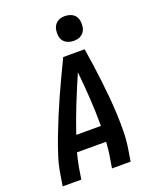

<svg xmlns="http://www.w3.org/2000/svg" viewBox="-173 -1064 945 1163"><g transform="rotate(-20 300.0 -482.5)"><path d="M25 0 37 -74Q46 -131 64 -187Q82 -243 103 -298Q124 -353 147 -408.5Q170 -464 194.5 -518.5Q219 -573 244.5 -627Q270 -681 296 -735H434Q443 -681 450.5 -627Q458 -573 464.5 -518Q471 -463 476 -408.5Q481 -354 483.5 -298Q486 -242 485 -186Q484 -130 475 -74L463 0H343L355 -74Q359 -96 361 -119Q363 -142 365 -164H177Q171 -142 166 -119Q161 -96 157 -74L145 0ZM209 -265H368Q368 -354 362.5 -442.5Q357 -531 348 -618Q310 -531 274.5 -442.5Q239 -354 209 -265ZM390 -805Q371 -805 353.5 -812Q336 -819 325 -833Q314 -847 311.5 -866Q309 -885 312 -904Q314 -918 321 -930Q328 -942 339 -950.5Q350 -959 363.5 -962Q377 -965 390 -965Q409 -965 427 -958Q445 -951 455.5 -937Q466 -923 469 -904Q472 -885 469 -866Q467 -852 460 -840Q453 -828 441.5 -819.5Q430 -811 416.5 -808Q403 -805 390 -805Z"/></g></svg>

Font: Iosevka Curly Extended
Style: Bold Italic
Weight: 700
Width: 7
Italic angle: -9°
Monospace: yes
Designer: Belleve Invis
Foundry: Belleve Invis
Version: Version 11.1.0; ttfautohint (v1.8.3)